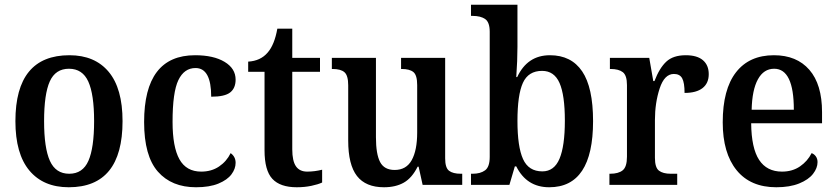

<svg xmlns="http://www.w3.org/2000/svg" viewBox="-20 -780 3529 810"><path d="M45 -269Q45 -547 273 -547Q380 -547 438.5 -477Q497 -407 497 -269Q497 10 270 10Q163 10 104 -60.5Q45 -131 45 -269ZM377 -269Q377 -382 352.5 -436Q328 -490 271 -490Q214 -490 190 -436.5Q166 -383 166 -269Q166 -156 190.5 -101.5Q215 -47 272 -47Q329 -47 353 -101.5Q377 -156 377 -269Z M588 -265Q588 -547 803 -547Q881 -547 927.5 -519Q974 -491 974 -444Q974 -408 951 -390Q928 -372 871 -372Q871 -493 805 -493Q757 -493 732.5 -442Q708 -391 708 -266Q708 -160 737 -108Q766 -56 829 -56Q872 -56 904 -77.5Q936 -99 953 -134Q974 -119 974 -93Q974 -68 956.5 -44.5Q939 -21 901.5 -5.5Q864 10 807 10Q704 10 646 -56Q588 -122 588 -265Z M1096 -146V-477H1027V-520Q1079 -523 1109 -558Q1138 -591 1150 -659H1213V-536H1330V-477H1213V-150Q1213 -101 1228.5 -78.5Q1244 -56 1276 -56Q1307 -56 1339 -64V-10Q1322 -2 1293.5 4Q1265 10 1232 10Q1162 10 1129 -25.5Q1096 -61 1096 -146Z M1449 -187V-420Q1449 -461 1433.5 -475Q1418 -489 1383 -489H1380V-536H1566V-201Q1566 -130 1583.5 -96.5Q1601 -63 1645 -63Q1694 -63 1717 -104.5Q1740 -146 1740 -221V-421Q1740 -463 1724 -476Q1708 -489 1675 -489H1672V-536H1858V-112Q1858 -72 1874.5 -59.5Q1891 -47 1924 -47H1930V0H1763L1746 -77H1742Q1718 -29 1683.5 -9.5Q1649 10 1600 10Q1523 10 1486 -37.5Q1449 -85 1449 -187Z M2158 -78H2152L2129 0H1967V-47H1974Q2007 -47 2026.5 -61.5Q2046 -76 2046 -118V-646Q2046 -686 2027 -699.5Q2008 -713 1973 -713H1967V-760H2163V-582Q2163 -525 2158 -455H2162Q2205 -547 2300 -547Q2390 -547 2436 -479Q2482 -411 2482 -269Q2482 10 2297 10Q2202 10 2158 -78ZM2363 -271Q2363 -379 2340.5 -430Q2318 -481 2267 -481Q2209 -481 2186 -430.5Q2163 -380 2163 -270Q2163 -161 2186.5 -109Q2210 -57 2268 -57Q2318 -57 2340.5 -110.5Q2363 -164 2363 -271Z M2551 -47H2554Q2589 -47 2607 -61.5Q2625 -76 2625 -119V-421Q2625 -462 2607.5 -475.5Q2590 -489 2556 -489H2553V-536H2719L2736 -438H2741Q2762 -493 2791 -520Q2820 -547 2873 -547Q2921 -547 2945.5 -526Q2970 -505 2970 -467Q2970 -429 2944 -408.5Q2918 -388 2868 -388Q2868 -431 2858 -449.5Q2848 -468 2823 -468Q2783 -468 2763 -407Q2743 -346 2743 -274V-114Q2743 -73 2760 -60Q2777 -47 2810 -47H2837V0H2551Z M3029 -264Q3029 -403 3085 -475Q3141 -547 3245 -547Q3341 -547 3394.5 -485.5Q3448 -424 3448 -307V-260H3149Q3150 -155 3182.5 -105.5Q3215 -56 3279 -56Q3323 -56 3355 -78Q3387 -100 3404 -134Q3415 -130 3422 -120Q3429 -110 3429 -96Q3429 -71 3410 -46.5Q3391 -22 3351.5 -6Q3312 10 3255 10Q3146 10 3087.5 -62Q3029 -134 3029 -264ZM3329 -317Q3329 -490 3246 -490Q3202 -490 3177.5 -445.5Q3153 -401 3151 -317Z"/></svg>

Font: Noto Serif NarrowSemiBold
Style: Regular
Weight: 600
Width: 4
Designer: Monotype Design Team
Foundry: Monotype Imaging Inc.
Version: Version 1.001